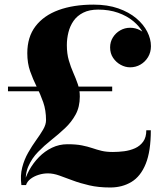

<svg xmlns="http://www.w3.org/2000/svg" viewBox="-20 -780 696 830"><path d="M72.5 20Q67 -21.5 76 -56.2Q85 -91 101.8 -120.2Q118.5 -149.5 136.2 -174Q154 -198.5 166.5 -220Q179 -241.5 179 -260.5Q179 -303.5 166.8 -338.2Q154.5 -373 138.5 -405.2Q122.5 -437.5 110.2 -472.2Q98 -507 98 -550Q98 -620 133.5 -666.5Q169 -713 233.2 -736.5Q297.5 -760 384 -760Q445 -760 491.2 -743.8Q537.5 -727.5 569 -701Q600.5 -674.5 616.5 -643Q632.5 -611.5 632.5 -580.5Q632.5 -554 620 -533.2Q607.5 -512.5 587.2 -500.8Q567 -489 542.5 -489Q521.5 -489 501.8 -499.8Q482 -510.5 469 -529.8Q456 -549 456 -575Q456 -599 468 -618.2Q480 -637.5 499.8 -648.8Q519.5 -660 542.5 -660Q566 -660 586.2 -649Q606.5 -638 619 -620Q631.5 -602 631.5 -580.5H613.5Q613.5 -609.5 598.8 -637.5Q584 -665.5 556.2 -688.5Q528.5 -711.5 490 -725Q451.5 -738.5 404.5 -738.5Q366 -738.5 339.8 -725.2Q313.5 -712 298 -689.8Q282.5 -667.5 275.8 -640.2Q269 -613 269 -585Q269 -548 277.5 -519Q286 -490 297 -465.2Q308 -440.5 316.5 -415.8Q325 -391 325 -363Q325 -318 307 -285Q289 -252 261 -225.8Q233 -199.5 202 -175Q171 -150.5 144.5 -123.2Q118 -96 102.8 -61.5Q87.5 -27 92 20ZM456.5 30.5Q405.5 30.5 365.8 21.2Q326 12 294.2 0Q262.5 -12 236.5 -21.2Q210.5 -30.5 187 -30.5Q166.5 -30.5 146.8 -24.2Q127 -18 112.2 -6.8Q97.5 4.5 92.5 20H81.5Q89 -12.5 106.2 -44Q123.5 -75.5 148.5 -101Q173.5 -126.5 204.8 -141.5Q236 -156.5 271.5 -156.5Q309 -156.5 334 -151.5Q359 -146.5 378.8 -139.8Q398.5 -133 419 -128Q439.5 -123 468 -123Q491.5 -123 516.8 -126.2Q542 -129.5 563.8 -139.2Q585.5 -149 599 -167.8Q612.5 -186.5 612.5 -217H632Q632 -126 610 -71.8Q588 -17.5 548.2 6.5Q508.5 30.5 456.5 30.5ZM14.5 -385.5V-405.5H465V-385.5Z"/></svg>

Font: Bodoni Moda SC 11pt
Style: Bold
Weight: 700
Version: Version 2.005